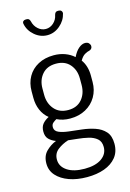

<svg xmlns="http://www.w3.org/2000/svg" viewBox="-139 -781 732 1080"><g transform="rotate(-15 227.0 -241.0)"><path d="M230 232Q171 232 125.5 215.5Q80 199 53.5 169.5Q27 140 27 99Q27 55 53 29Q79 3 112 -10Q88 -19 72.5 -34.5Q57 -50 57 -79Q57 -107 71 -123.5Q85 -140 107 -151Q80 -173 66 -205.5Q52 -238 52 -277V-315Q52 -363 73 -400Q94 -437 133 -458Q172 -479 224 -479Q259 -479 289 -468Q319 -457 341 -437Q356 -468 375 -484Q394 -500 412 -500Q427 -500 434.5 -491.5Q442 -483 442 -474Q442 -465 437 -459.5Q432 -454 425 -452Q413 -450 397.5 -441Q382 -432 369 -409Q383 -390 390 -366Q397 -342 397 -315V-277Q397 -230 375 -192Q353 -154 313.5 -132.5Q274 -111 223 -111Q180 -111 146 -128Q135 -122 125 -113.5Q115 -105 115 -89Q115 -67 138 -57Q161 -47 196 -43Q231 -39 270.5 -34.5Q310 -30 345.5 -18Q381 -6 403.5 19Q426 44 426 90Q426 137 400.5 168.5Q375 200 331 216Q287 232 230 232ZM229 183Q292 183 327.5 158Q363 133 363 92Q363 60 343.5 43.5Q324 27 294.5 20Q265 13 233.5 10Q202 7 179 4Q144 15 117 36Q90 57 90 93Q90 133 127 158Q164 183 229 183ZM225 -160Q276 -160 304.5 -193.5Q333 -227 333 -277V-315Q333 -364 304.5 -397Q276 -430 224 -430Q172 -430 143.5 -397Q115 -364 115 -315V-278Q115 -228 144 -194Q173 -160 225 -160ZM221 -597Q180 -597 147 -625Q114 -653 106 -693Q104 -703 109.5 -708.5Q115 -714 124 -714H131Q139 -714 143.5 -709Q148 -704 150 -696Q156 -669 176 -651Q196 -633 221 -633Q246 -633 266 -651Q286 -669 291 -696Q293 -704 297.5 -709Q302 -714 310 -714H317Q326 -714 331.5 -708Q337 -702 336 -693Q327 -653 294 -625Q261 -597 221 -597Z"/></g></svg>

Font: Dosis
Style: Regular
Weight: 400
Designer: EdgarTolentino, PabloImpallari, IginoMarini
Foundry: EdgarTolentino, PabloImpallari, IginoMarini
Version: Version 3.001; ttfautohint (v1.8.2)